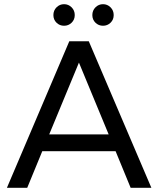

<svg xmlns="http://www.w3.org/2000/svg" viewBox="-20 -897 798 917"><path d="M532 -175 604 0H703L404 -700H311L13 0H110L182 -175ZM499 -255H215L357 -598ZM250 -788.5C260 -778.8 272 -774 286 -774C300 -774 312 -778.8 322 -788.5C332 -798.2 337 -810.3 337 -825C337 -839.7 332 -852 322 -862C312 -872 300 -877 286 -877C272 -877 260 -872 250 -862C240 -852 235 -839.7 235 -825C235 -810.3 240 -798.2 250 -788.5ZM436 -788.5C446 -778.8 458 -774 472 -774C486 -774 498 -778.8 508 -788.5C518 -798.2 523 -810.3 523 -825C523 -839.7 518 -852 508 -862C498 -872 486 -877 472 -877C458 -877 446 -872 436 -862C426 -852 421 -839.7 421 -825C421 -810.3 426 -798.2 436 -788.5Z"/></svg>

Font: Rookery
Style: Regular
Weight: 400
Designer: Ryan Kimball / Julieta Ulanovsky
Foundry: Motorola Mobility LLC.
Version: Version 1.0